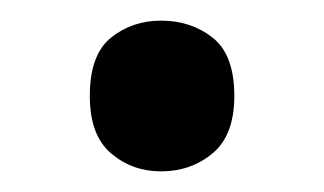

<svg xmlns="http://www.w3.org/2000/svg" viewBox="-20 -445 314 186"><path d="M67 -352Q67 -392 87.5 -408.5Q108 -425 136 -425Q165 -425 186 -408.5Q207 -392 207 -352Q207 -314 186 -296.5Q165 -279 136 -279Q108 -279 87.5 -296.5Q67 -314 67 -352Z"/></svg>

Font: Noto Sans Adlam Unjoined Medium
Style: Regular
Weight: 500
Version: Version 3.001